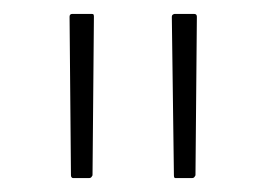

<svg xmlns="http://www.w3.org/2000/svg" viewBox="-20 -728 383 276"><path d="M85 -472Q84 -472 83 -473Q82 -474 82 -476L80 -704Q80 -706 81 -707Q82 -708 84 -708H112Q114 -708 114.5 -707Q115 -706 115 -704L113 -476Q112 -474 111 -473Q110 -472 108 -472ZM232 -472Q231 -472 230.5 -473Q230 -474 230 -476L227 -704Q227 -706 228.5 -707Q230 -708 231 -708H259Q261 -708 262 -707Q263 -706 263 -704L261 -476Q260 -474 259 -473Q258 -472 256 -472Z"/></svg>

Font: Glory Thin
Style: Regular
Weight: 100
Designer: Robert Leuschke
Foundry: Robert Leuschke
Version: Version 1.011